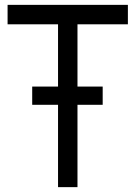

<svg xmlns="http://www.w3.org/2000/svg" viewBox="-20 -770 558 790"><path d="M506.2 -670H298.8V-413.8H402.5V-338.8H298.8V0H218.8V-338.8H112.5V-413.8H218.8V-670H11.2V-750H506.2Z"/></svg>

Font: Now Alt
Style: Regular
Weight: 400
Designer: Alfredo Marco Pradil
Foundry: Alfredo Marco Pradil
Version: Version 1.002;PS 001.002;hotconv 1.0.88;makeotf.lib2.5.64775